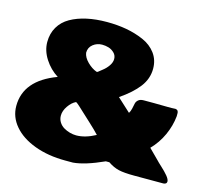

<svg xmlns="http://www.w3.org/2000/svg" viewBox="-110 -876 1122 1037"><g transform="rotate(15 451.0 -357.5)"><path d="M720.7 15.6Q663.6 15.6 633.3 8.5Q603 1.5 572.3 -19.5H552.7Q448.2 27.8 382.8 33.2H339.8Q243.7 33.2 167.7 4.9Q91.8 -23.4 49.8 -72.8Q7.8 -122.1 7.8 -183.6Q7.8 -327.1 183.6 -392.6Q138.7 -420.9 109.4 -466.6Q80.1 -512.2 80.1 -560.5Q80.1 -607.9 101.6 -644.5Q123 -681.2 162.1 -703.4Q201.2 -725.6 252.2 -736.8Q303.2 -748 365.2 -748Q422.9 -748 474.1 -738.8Q525.4 -729.5 570.8 -709.7Q616.2 -689.9 643.1 -653.6Q669.9 -617.2 669.9 -568.4Q669.9 -512.2 634.3 -465.6Q598.6 -418.9 531.2 -373Q556.6 -350.6 605.5 -304.7Q612.3 -314.5 616.2 -331.1Q620.1 -347.7 622.3 -359.9Q624.5 -372.1 635 -381.3Q645.5 -390.6 665 -390.6H722.7Q734.4 -390.6 759.8 -390.1Q785.2 -389.6 798.8 -389.6H821.3Q828.1 -390.6 842.8 -390.6Q851.1 -389.2 854.5 -385.5Q857.9 -381.8 859.4 -373V-353.5Q854 -299.3 830.1 -246.6Q806.2 -193.8 765.6 -152.3L822.3 -95.7Q826.7 -90.3 849.1 -69.8Q871.6 -49.3 887 -30.8Q902.3 -12.2 902.3 0Q902.3 14.2 883.8 15.6ZM253.9 -195.3Q253.9 -175.3 264.2 -158.9Q274.4 -142.6 290.5 -133.1Q306.6 -123.5 325 -118.4Q343.3 -113.3 361.3 -113.3Q411.1 -113.3 468.8 -144.5Q449.2 -166 409.9 -202.1Q370.6 -238.3 361.3 -247.1L335 -271.5Q317.4 -287.1 314.5 -287.1Q291.5 -276.4 272.7 -249.3Q253.9 -222.2 253.9 -195.3ZM297.9 -558.6Q301.8 -532.7 326.4 -508.3Q351.1 -483.9 378.9 -473.6Q380.4 -473.6 381.8 -474.1Q383.3 -474.6 384.8 -474.6L408.2 -493.2Q427.2 -507.8 440.2 -526.9Q453.1 -545.9 453.1 -564.5Q453.1 -585 438.7 -598.9Q424.3 -612.8 406.7 -617.9Q389.2 -623 371.1 -623Q342.3 -623 320.1 -605.5Q297.9 -587.9 297.9 -558.6Z"/></g></svg>

Font: Bowlby One SC
Style: Regular
Weight: 400
Width: 1
Version: Version 1.2